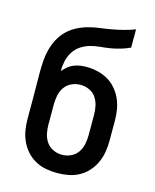

<svg xmlns="http://www.w3.org/2000/svg" viewBox="-112 -812 724 896"><g transform="rotate(15 250.0 -363.5)"><path d="M250 8Q223 8 196 3Q169 -2 145 -15Q121 -28 102.5 -48.5Q84 -69 72.5 -94Q61 -119 56.5 -146Q52 -173 52 -200V-298Q52 -330 51.5 -361.5Q51 -393 51 -424Q51 -453 53 -481Q55 -509 62 -536Q69 -563 82.5 -588.5Q96 -614 116 -633.5Q136 -653 161 -666Q186 -679 213.5 -686.5Q241 -694 269 -697.5Q297 -701 324.5 -706Q352 -711 379.5 -718Q407 -725 433 -735V-647Q412 -637 388.5 -630Q365 -623 341 -619Q317 -615 293 -613Q269 -611 245.5 -604.5Q222 -598 201.5 -584.5Q181 -571 168 -550.5Q155 -530 149.5 -506.5Q144 -483 144 -458Q144 -458 144 -457Q144 -456 144 -456Q154 -468 166.5 -478.5Q179 -489 193.5 -495Q208 -501 223.5 -503.5Q239 -506 255 -506Q282 -506 308.5 -500Q335 -494 358 -481Q381 -468 399 -447.5Q417 -427 428 -402.5Q439 -378 443.5 -351.5Q448 -325 448 -298V-200Q448 -173 443.5 -146Q439 -119 427.5 -94Q416 -69 397.5 -48.5Q379 -28 355 -15Q331 -2 304 3Q277 8 250 8ZM250 -80Q272 -80 292.5 -89.5Q313 -99 325.5 -117Q338 -135 342.5 -156.5Q347 -178 347 -200V-298Q347 -320 342.5 -341.5Q338 -363 326 -381Q314 -399 293.5 -408.5Q273 -418 251 -418Q229 -418 208.5 -409Q188 -400 175 -382Q162 -364 157.5 -342Q153 -320 153 -298V-200Q153 -178 157.5 -156.5Q162 -135 174.5 -117Q187 -99 207.5 -89.5Q228 -80 250 -80Z"/></g></svg>

Font: Zed Mono Semibold
Style: Regular
Weight: 600
Monospace: yes
Designer: Belleve Invis
Foundry: Belleve Invis
Version: Version 1.0.0; ttfautohint (v1.8.4)